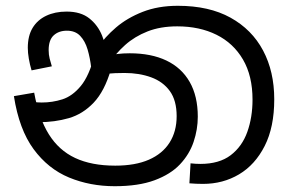

<svg xmlns="http://www.w3.org/2000/svg" viewBox="-20 -632 1003 663"><path d="M376 11Q291 11 218.5 -19Q146 -49 96 -117Q46 -185 28 -300L98 -312Q114 -224 148.5 -168.5Q183 -113 239.5 -86.5Q296 -60 378 -60Q447 -60 494 -80.5Q541 -101 565.5 -139.5Q590 -178 590 -231Q590 -285 566.5 -317.5Q543 -350 502 -365Q461 -380 410 -380Q376 -380 350 -377.5Q324 -375 298 -368L303 -420Q322 -429 352 -438.5Q382 -448 428 -448Q502 -448 554.5 -423Q607 -398 635 -349Q663 -300 663 -229Q663 -185 648.5 -142Q634 -99 601.5 -64.5Q569 -30 513.5 -9.5Q458 11 376 11ZM681 3Q668 3 657.5 2.5Q647 2 634 1L638 -68Q644 -67 655.5 -66.5Q667 -66 672 -66Q737 -66 776.5 -96Q816 -126 834 -176.5Q852 -227 852 -288Q852 -370 819 -426.5Q786 -483 727.5 -512Q669 -541 592 -541Q534 -541 489.5 -523.5Q445 -506 412 -476.5Q379 -447 355 -410L363 -392Q341 -317 303.5 -277.5Q266 -238 217.5 -224Q169 -210 113 -210Q103 -210 87.5 -212.5Q72 -215 60 -221L61 -286Q75 -282 93.5 -280Q112 -278 124 -278Q161 -278 195.5 -289Q230 -300 259 -335Q288 -370 307 -443L317 -467Q342 -504 380.5 -537Q419 -570 472.5 -591Q526 -612 594 -612Q702 -612 776 -571Q850 -530 888.5 -457.5Q927 -385 927 -289Q927 -193 894 -128Q861 -63 805.5 -30Q750 3 681 3ZM210 -592Q259 -592 288.5 -568.5Q318 -545 332.5 -509Q347 -473 350 -434L295 -398Q291 -432 282.5 -461Q274 -490 257 -508Q240 -526 211 -526Q183 -526 165.5 -510Q148 -494 148 -459Q148 -443 151.5 -429.5Q155 -416 159 -403L89 -389Q83 -409 79.5 -429.5Q76 -450 76 -467Q76 -508 92.5 -535.5Q109 -563 139.5 -577.5Q170 -592 210 -592Z"/></svg>

Font: hexusinhala05
Style: Book
Weight: 400
Designer: Jelle Bosma - Monotype Design Team
Foundry: Monotype Imaging Inc.
Version: Version 2.003